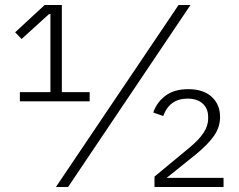

<svg xmlns="http://www.w3.org/2000/svg" viewBox="-20 -753 962 773"><path d="M341 -345H60V-382H183V-696H177L67 -596L41 -623L160 -733H229V-382H341ZM254 0H205L699 -733H747ZM602 0V-42L742 -158Q780 -189 799 -217.5Q818 -246 818 -275V-283Q818 -316 796 -336Q774 -356 735 -356Q663 -356 637 -286L597 -300Q611 -341 646 -367.5Q681 -394 738 -394Q799 -394 832.5 -363Q866 -332 866 -282Q866 -241 841.5 -206Q817 -171 768 -131L651 -37H880V0Z"/></svg>

Font: IBM Plex Sans JP Light
Style: Regular
Weight: 300
Designer: Mike Abbink; Paul van der Laan; Pieter van Rosmalen; Wujin Sim; Yejin Wi; Jinhee Kim; Boomi Park; Yona Kim; Kichan Ma
Foundry: Sandoll Inc.
Version: Version 1.002